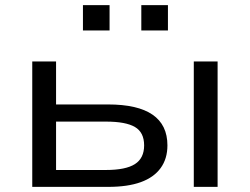

<svg xmlns="http://www.w3.org/2000/svg" viewBox="-20 -730 976 750"><path d="M106 0V-490H199V-322H402Q518 -322 576 -282Q634 -242 634 -162Q634 -110 607.5 -73.5Q581 -37 530 -18.5Q479 0 402 0ZM199 -66H394Q471 -66 507 -89Q543 -112 543 -162Q543 -213 507 -234Q471 -255 394 -255H199ZM737 0V-490H830V0ZM532 -611V-710H636V-611ZM304 -611V-710H408V-611Z"/></svg>

Font: Nunito Sans 10pt Expanded
Style: Regular
Weight: 400
Width: 7
Designer: Vernon Adams
Foundry: Vernon Adams
Version: Version 3.101;gftools[0.9.27]